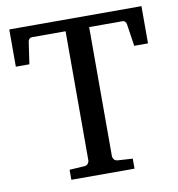

<svg xmlns="http://www.w3.org/2000/svg" viewBox="-77 -741 753 811"><g transform="rotate(-10 299.5 -335.5)"><path d="M523.9 -511.2 509.8 -605Q508.3 -612.8 504.2 -617.4Q500 -622.1 493.2 -622.1H350.1V-68.8Q350.1 -61.5 355.2 -54.7Q360.4 -47.9 371.1 -46.9L435.1 -43V0H164.1V-43L228 -46.9Q238.8 -47.9 243.9 -54.7Q249 -61.5 249 -68.8V-622.1H105Q98.1 -622.1 93.5 -617.4Q88.9 -612.8 87.9 -605L74.2 -511.2H16.1V-670.9H583V-511.2Z"/></g></svg>

Font: BabelStone Ogham
Style: Italic
Weight: 400
Italic angle: -30°
Designer: Andrew West
Foundry: BabelStone
Version: Version 2.02 March 14, 2022